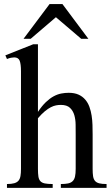

<svg xmlns="http://www.w3.org/2000/svg" viewBox="-20 -909 540 929"><path d="M274.4 0V-18.6Q295.9 -18.6 309.6 -21.5Q323.2 -24.4 331.5 -32.5Q339.8 -40.5 343 -54.9Q346.2 -69.3 346.2 -91.8V-258.8Q346.2 -280.8 345.9 -305.7Q345.7 -330.6 339.6 -351.8Q333.5 -373 318.6 -387.2Q303.7 -401.4 274.4 -401.4Q263.2 -401.4 251.2 -399.2Q239.3 -397 225.8 -390.1Q212.4 -383.3 197 -370.6Q181.6 -357.9 163.6 -336.9V-91.8Q163.6 -69.3 165.8 -54.9Q168 -40.5 175.3 -32.5Q182.6 -24.4 196.8 -21.5Q210.9 -18.6 234.9 -18.6V0H13.7V-18.6Q35.6 -18.6 49.1 -22.5Q62.5 -26.4 69.6 -34.9Q76.7 -43.5 79.1 -57.4Q81.5 -71.3 81.5 -91.8V-564Q81.5 -599.1 75.2 -615.2Q68.8 -631.3 48.8 -631.3Q42.5 -631.3 33.4 -629.6Q24.4 -627.9 13.7 -623.5L5.9 -641.1L140.6 -694.8H163.6V-367.7Q183.1 -397 202.1 -415Q221.2 -433.1 239.7 -443.1Q258.3 -453.1 276.4 -456.5Q294.4 -460 312 -460Q340.3 -460 359.9 -451.2Q379.4 -442.4 392.3 -427.2Q405.3 -412.1 412.6 -392.1Q419.9 -372.1 423.3 -349.9Q426.8 -327.6 427.5 -304.2Q428.2 -280.8 428.2 -258.8V-91.8Q428.2 -70.3 430.4 -56.2Q432.6 -42 439.7 -33.7Q446.8 -25.4 460 -22Q473.1 -18.6 495.6 -18.6V0ZM373 -721.2 250.5 -825.7 128.4 -721.2H93.8L219.7 -889.2H282.2L407.7 -721.2Z"/></svg>

Font: Doulos SIL
Style: Regular
Weight: 400
Designer: Walt Agee, Victor Gaultney, Peter Martin, Debbi Hosken
Foundry: SIL International
Version: Version 4.110; 2011; Maintenance release